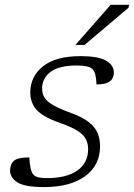

<svg xmlns="http://www.w3.org/2000/svg" viewBox="-20 -750 545 780"><path d="M99 -110.5Q102 -56 115 -41.5Q123 -32.5 136.2 -29.5Q149.5 -26.5 171.5 -26.5Q251 -26.5 294.5 -57.5Q338 -88.5 338 -144Q338 -166 329.2 -184Q320.5 -202 296 -218Q271.5 -234 224 -250.5Q153 -275.5 128 -304.5Q103 -333.5 103 -374Q103 -439.5 155 -480.8Q207 -522 307.5 -522Q378 -522 410.2 -504Q442.5 -486 442.5 -455Q442.5 -432 426.5 -419.5Q410.5 -407 372 -407Q371 -431 367.5 -446Q364 -461 355.5 -469.5Q340.5 -484 292.5 -484Q219.5 -484 185.2 -457.8Q151 -431.5 151 -390.5Q151 -370.5 160 -354.8Q169 -339 194.2 -324Q219.5 -309 268.5 -291Q318 -273 343.2 -252Q368.5 -231 377.5 -207Q386.5 -183 386.5 -156Q386.5 -78.5 325.8 -34.2Q265 10 159 10Q81 10 51 -9Q21 -28 21 -57Q21 -83.5 36.8 -97Q52.5 -110.5 99 -110.5ZM286.5 -567.5 429.5 -730.5H505L502 -718.5L323.5 -567.5Z"/></svg>

Font: Newsreader 6pt Light
Style: Italic
Weight: 300
Italic angle: -17°
Designer: Hugues Gentile
Foundry: Production Type
Version: Version 1.003; ttfautohint (v1.8.3)